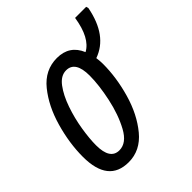

<svg xmlns="http://www.w3.org/2000/svg" viewBox="-175 -731 857 857"><g transform="rotate(-45 253.5 -302.5)"><path d="M148 10Q222 10 273.5 -52.5Q325 -115 351 -205.5Q377 -296 377 -382Q377 -398 374 -421Q479 -458 507 -604L504 -615H434Q417 -505 359 -474Q329 -546 250 -546Q174 -546 123 -483Q72 -420 46 -328.5Q20 -237 20 -152Q20 10 148 10ZM156 -57Q98 -57 98 -147Q98 -188 107 -244Q116 -300 134.5 -353.5Q153 -407 179.5 -442.5Q206 -478 240 -478Q298 -478 298 -387Q298 -328 281.5 -250.5Q265 -173 233.5 -115Q202 -57 156 -57Z"/></g></svg>

Font: Noto Sans UI Condensed
Style: Italic
Weight: 400
Width: 3
Italic angle: -12°
Designer: Monotype Design Team
Foundry: Monotype Imaging Inc.
Version: Version 1.901